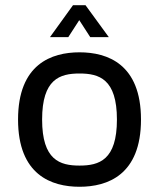

<svg xmlns="http://www.w3.org/2000/svg" viewBox="-20 -706 604 734"><path d="M283 -629 325 -564H396L307 -686H259L171 -564H241L283 -629ZM284 -506C177 -506 49 -461 49 -249C49 -37 177 8 284 8C391 8 519 -37 519 -249C519 -461 391 -506 284 -506ZM284 -73C209 -73 141 -94 141 -249C141 -404 209 -425 284 -425C359 -425 427 -404 427 -249C427 -94 359 -73 284 -73Z"/></svg>

Font: Maven Pro
Style: Medium
Weight: 500
Designer: Joe Prince
Foundry: Joe Prince
Version: Version 1.003